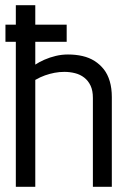

<svg xmlns="http://www.w3.org/2000/svg" viewBox="-20 -720 485 740"><path d="M237 -559V-625H1V-559ZM116 -471V-700H41V0H116V-412Q135 -423 153.5 -429.5Q172 -436 190.5 -439.5Q209 -443 228 -443Q249 -443 269 -438Q289 -433 304.5 -421Q320 -409 329 -390Q338 -371 338 -343V0H411V-346Q411 -380 403 -407Q395 -434 380 -453Q365 -472 344.5 -485Q324 -498 298 -504Q272 -510 242 -510Q218 -510 195 -504.5Q172 -499 151.5 -490Q131 -481 116 -471Z"/></svg>

Font: Advent Pro Medium
Style: Regular
Weight: 500
Designer: VivaRado, Andreas Kalpakidis
Foundry: VivaRado, Andreas Kalpakidis
Version: Version 3.000